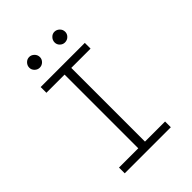

<svg xmlns="http://www.w3.org/2000/svg" viewBox="-222 -884 993 993"><g transform="rotate(-45 275.0 -387.5)"><path d="M97 0V-42H238V-581H105V-623H428V-581H287V-42H434V0ZM173 -697Q157 -697 145.5 -708.5Q134 -720 134 -735Q134 -751 145.5 -763Q157 -775 173 -775Q188 -775 200 -763.5Q212 -752 212 -735Q212 -720 200.5 -708.5Q189 -697 173 -697ZM357 -697Q342 -697 330.5 -708Q319 -719 319 -735Q319 -751 330.5 -763Q342 -775 357 -775Q373 -775 385 -763.5Q397 -752 397 -735Q397 -720 385.5 -708.5Q374 -697 357 -697Z"/></g></svg>

Font: Inconsolata SemiExpanded Light
Style: Regular
Weight: 300
Width: 6
Monospace: yes
Designer: Raph Levien, Cyreal, Brenton Simpson
Foundry: Raph Levien, Cyreal, Google
Version: Version 3.001; ttfautohint (v1.8.2.53-6de2)